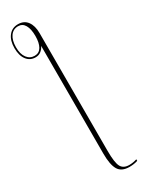

<svg xmlns="http://www.w3.org/2000/svg" viewBox="-292 -793 812 1068"><g transform="rotate(-30 114.0 -259.0)"><path d="M190 240Q139 240 119.5 207Q100 174 100 103V-589Q92 -572 77.5 -560.5Q63 -549 42 -549Q7 -549 -14 -576.5Q-35 -604 -35 -652Q-35 -701 -12.5 -729.5Q10 -758 48 -758Q87 -758 107.5 -730Q128 -702 128 -655V102Q128 178 142.5 204Q157 230 194 230Q218 230 243 222V232Q219 240 190 240ZM42 -559Q71 -559 85.5 -584Q100 -609 100 -653Q100 -698 85.5 -723Q71 -748 43 -748Q11 -748 -7 -722Q-25 -696 -25 -652Q-25 -608 -6.5 -583.5Q12 -559 42 -559Z"/></g></svg>

Font: Noto Serif Display Condensed Thin
Style: Regular
Weight: 100
Width: 3
Designer: Monotype Design Team
Foundry: Monotype Imaging Inc.
Version: Version 2.009